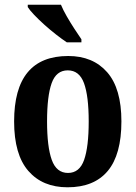

<svg xmlns="http://www.w3.org/2000/svg" viewBox="-20 -786 577 816"><path d="M267 10Q161 10 100.5 -59.5Q40 -129 40 -270Q40 -548 270 -548Q375 -548 435.5 -479Q496 -410 496 -270Q496 -129 438 -59.5Q380 10 267 10ZM269 -51Q318 -51 337.5 -106.5Q357 -162 357 -270Q357 -378 337 -432.5Q317 -487 268 -487Q219 -487 199.5 -432.5Q180 -378 180 -270Q180 -162 200 -106.5Q220 -51 269 -51ZM264 -606Q243 -620 218 -639.5Q193 -659 168.5 -681Q144 -703 125 -723Q106 -743 98 -756V-766H239Q248 -744 263.5 -717Q279 -690 296 -664Q313 -638 326 -619V-606Z"/></svg>

Font: Noto Serif Hebrew Condensed
Style: Bold
Weight: 700
Width: 3
Designer: Monotype Design Team
Foundry: Monotype Imaging Inc.
Version: Version 2.004; ttfautohint (v1.8.4.7-5d5b)